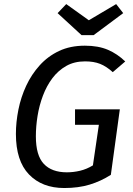

<svg xmlns="http://www.w3.org/2000/svg" viewBox="-20 -930 665 962"><path d="M405.2 -701.1Q472.3 -701.1 520.4 -680.6Q568.5 -660 607.5 -622L545 -568.5Q513 -597.5 481.5 -610Q450.1 -622.5 406.1 -622.5Q352.2 -622.5 311.8 -599.5Q271.4 -576.6 242.4 -538.1Q213.5 -499.6 195.1 -450.7Q176.6 -401.7 168.2 -349.3Q159.7 -296.9 159.7 -247Q159.7 -151.2 199.5 -108.9Q239.4 -66.6 315 -66.6Q347.9 -66.6 381.3 -74.5Q414.6 -82.5 445.5 -101.4L475.4 -304.7H355.9L355.9 -382.3H580.4L535.4 -54Q485.3 -22 429.2 -5Q373 12.1 302.1 12.1Q190.7 12.1 125.2 -56Q59.7 -124 59.7 -259Q59.7 -318 72.2 -380.6Q84.7 -443.1 111.2 -500.1Q137.7 -557.1 178.8 -602.6Q219.8 -648.1 275.9 -674.6Q332 -701.1 405.2 -701.1ZM425 -828.5 562 -909.5 597.3 -864.2 449.1 -753.9H388.6L268.6 -864.2L311.9 -909.5Z"/></svg>

Font: Fira Sans Variable
Style: Italic
Weight: 397
Italic angle: -8°
Designer: Carrois Corporate & Edenspiekermann AG
Foundry: Carrois Corporate GbR & Edenspiekermann AG
Version: Version 4.202